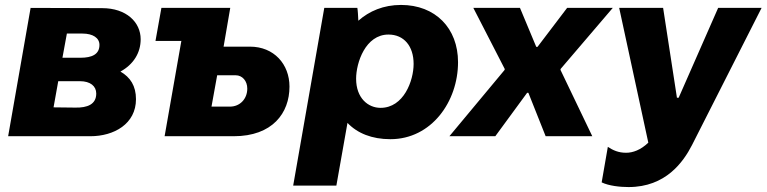

<svg xmlns="http://www.w3.org/2000/svg" viewBox="-20 -552 3106 778"><path d="M13 0H346C442 0 531 -50 531 -150C531 -204 508 -239 468 -262C521 -291 550 -338 550 -393C550 -462 492 -519 394 -519L104 -520ZM197 -117 216 -223H304C346 -223 370 -203 370 -173C370 -129 334 -115 285 -116ZM233 -318 251 -416H314C357 -416 383 -398 383 -370C383 -332 353 -318 306 -318Z M647 0H927C1084 0 1153 -94 1153 -201C1153 -292 1090 -363 993 -363H886L913 -520H634L610 -386H714L715 -387ZM837 -120 860 -247H935C962 -247 982 -224 982 -193C982 -151 952 -120 912 -120Z M1168 200H1343L1388 -54C1428 -12 1487 12 1562 12C1728 12 1836 -140 1836 -300C1836 -438 1744 -532 1605 -532C1534 -532 1476 -507 1432 -468C1431 -489 1430 -509 1428 -520H1294ZM1522 -115C1472 -115 1423 -154 1423 -233C1423 -298 1461 -412 1554 -412C1617 -412 1656 -365 1656 -293C1656 -225 1616 -115 1522 -115Z M1801 0H1987L2116 -176H2121L2191 0H2380L2251 -269L2252 -273L2463 -520H2278L2158 -362H2153L2087 -520H1898L2025 -273V-269Z M2527 206C2678 206 2749 104 2784 36L3066 -520H2890L2730 -156H2723L2667 -520H2489L2607 26C2576 56 2544 67 2517 67C2486 67 2464 57 2443 43L2418 187C2447 201 2492 206 2527 206Z"/></svg>

Font: Fixel Display ExtraBold
Style: Italic
Weight: 800
Italic angle: -10°
Designer: AlfaBravo + MacPaw
Foundry: Kyrylo Tkachov, Marchela Mozhyna, Serhii Makarenko, Maria Weinstein, Zakhar Kryvoshyya
Version: Version 1.210;Glyphs 3.2 (3217)